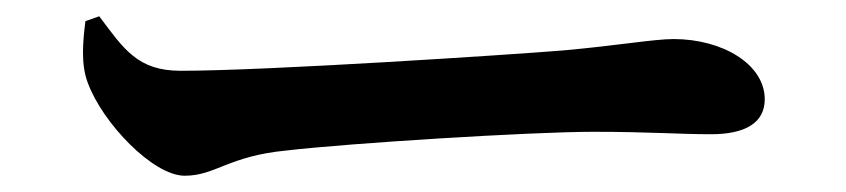

<svg xmlns="http://www.w3.org/2000/svg" viewBox="-20 -481 1040 236"><path d="M102 -461 85 -455C82 -431 79 -402 88 -379C106 -330 168 -265 207 -265C245 -265 260 -289 332 -296C409 -305 633 -319 709 -319C779 -319 814 -316 854 -316C896 -316 920 -330 920 -359C920 -402 868 -433 808 -433C784 -433 739 -425 672 -419C611 -414 309 -394 202 -394C149 -394 132 -421 102 -461Z"/></svg>

Font: Noto Serif JP
Style: Bold
Weight: 700
Designer: Ryoko NISHIZUKA 西塚涼子 (kana & ideographs); Frank Grießhammer (Latin, Greek & Cyrillic); Wenlong ZHANG 张文龙 (bopomofo); San
Foundry: Adobe
Version: Version 2.001;hotconv 1.1.0;makeotfexe 2.6.0